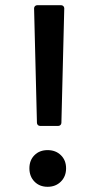

<svg xmlns="http://www.w3.org/2000/svg" viewBox="-20 -720 375 738"><path d="M134 -236Q129 -236 125.5 -239.5Q122 -243 122 -248L111 -688Q111 -693 114.5 -696.5Q118 -700 123 -700H215Q220 -700 223.5 -696.5Q227 -693 227 -688L216 -248Q216 -243 212.5 -239.5Q209 -236 204 -236ZM163 -2Q132 -2 112.5 -22Q93 -42 93 -73Q93 -104 112.5 -123.5Q132 -143 163 -143Q194 -143 214 -123.5Q234 -104 234 -73Q234 -42 214 -22Q194 -2 163 -2Z"/></svg>

Font: LinhAnh SemBd
Style: Regular
Weight: 600
Monospace: yes
Designer: Jeremy Tribby
Foundry: Tribby Type
Version: Version 1.408